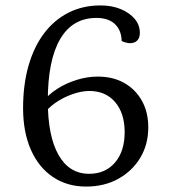

<svg xmlns="http://www.w3.org/2000/svg" viewBox="-20 -675 623 707"><path d="M297 12Q227 12 174.5 -23.5Q122 -59 93.5 -124Q65 -189 65 -277Q65 -363 85 -433Q105 -503 142.5 -552.5Q180 -602 232.5 -628.5Q285 -655 350 -655Q392 -655 424.5 -641.5Q457 -628 476 -605.5Q495 -583 495 -554Q495 -536 485.5 -526Q476 -516 459 -516Q451 -516 442.5 -518.5Q434 -521 428 -524Q427 -564 403 -586.5Q379 -609 335 -609Q247 -609 201.5 -531Q156 -453 156 -304Q156 -174 195.5 -104.5Q235 -35 308 -35Q368 -35 403.5 -76.5Q439 -118 439 -188Q439 -258 404 -299Q369 -340 309 -340Q280 -340 246 -328Q212 -316 183.5 -296Q155 -276 140 -253L138 -300Q158 -327 191 -348Q224 -369 263 -381Q302 -393 340 -393Q396 -393 437.5 -369.5Q479 -346 502.5 -304Q526 -262 526 -206Q526 -143 496.5 -94Q467 -45 415.5 -16.5Q364 12 297 12Z"/></svg>

Font: Petrona
Style: Regular
Weight: 400
Designer: Ringo R. Seeber
Foundry: Ringo R. Seeber
Version: Version 2.001; ttfautohint (v1.8.3)